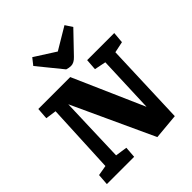

<svg xmlns="http://www.w3.org/2000/svg" viewBox="-265 -1144 1323 1323"><g transform="rotate(-45 396.0 -482.5)"><path d="M590 -183 606 -601 522 -618 528 -700H792L785 -618L704 -601L682 0L495 17L221 -577L205 -95L292 -82L286 0H20L26 -82L101 -95L125 -605L46 -616L52 -700H363ZM237 -934 275 -982 427 -885 588 -981 622 -929 480 -781Q451 -750 422 -750Q402 -750 381 -757Z"/></g></svg>

Font: Literata 12pt ExtraBold
Style: Italic
Weight: 800
Italic angle: -2°
Designer: Latin by Veronika Burian and Jose Scaglione. Greek by Irene Vlachou. Cyrillic by Vera Evstafieva
Foundry: TypeTogether
Version: Version 3.002